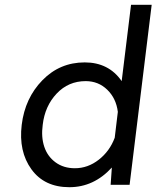

<svg xmlns="http://www.w3.org/2000/svg" viewBox="-20 -770 652 800"><path d="M526 -750H612L520 0H441L446 -72Q371 10 269 10Q165 10 111 -64.5Q57 -139 70.5 -250Q84 -361 156.5 -435.5Q229 -510 333 -510Q433 -510 487 -432ZM292 -69Q346 -69 391.5 -104.5Q437 -140 458 -196L471 -304Q464 -360 427 -396Q390 -432 337 -432Q265 -432 216 -380Q167 -328 158 -250Q151 -199 164.5 -158.5Q178 -118 211.5 -93.5Q245 -69 292 -69Z"/></svg>

Font: Orkney
Style: Italic
Weight: 400
Italic angle: -7°
Designer: Samuel Oakes and Alfredo Marco Pradil
Foundry: Alfredo Marco Pradil
Version: 1.0; ttfautohint (v1.5)